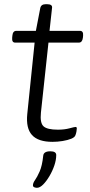

<svg xmlns="http://www.w3.org/2000/svg" viewBox="-20 -670 430 915"><path d="M230 6Q162 6 132.5 -26.5Q103 -59 110 -127L145 -467H52Q36 -467 38 -490L39 -500Q41 -523 58 -523H151L172 -632Q176 -650 198 -650H204Q231 -650 228 -632L216 -523H361Q378 -523 376 -500L375 -490Q372 -467 356 -467H211L175 -133Q170 -84 187.5 -68Q205 -52 256 -52Q287 -52 311 -58.5Q335 -65 340 -65Q346 -65 346 -58Q346 -53 344.5 -44Q343 -35 340 -27Q337 -16 320 -9Q303 -2 278.5 2Q254 6 230 6ZM156 225Q150 225 143.5 222.5Q137 220 137 213Q137 202 147 188Q157 174 169 147Q181 120 186 72Q188 51 220 51Q248 51 248 69Q248 92 239 118.5Q230 145 215.5 169.5Q201 194 185.5 209.5Q170 225 156 225Z"/></svg>

Font: Asap Expanded Expanded Light
Style: Italic
Weight: 300
Width: 7
Italic angle: -6°
Designer: Pablo Cosgaya
Foundry: Omnibus-Type
Version: Version 3.001; ttfautohint (v1.8.4.7-5d5b)